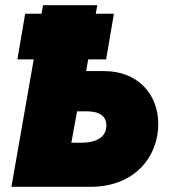

<svg xmlns="http://www.w3.org/2000/svg" viewBox="-20 -720 652 740"><path d="M24 0H329C500 0 590 -117 590 -242C590 -359 509 -446 382 -446H312L320 -491H389L419 -667H349L355 -700H146L140 -667H77L47 -491H110ZM255 -170 277 -291H314C363 -291 390 -272 390 -237C390 -194 356 -170 293 -170Z"/></svg>

Font: Fixel Text 20240404 Black
Style: Italic
Weight: 900
Width: 4
Italic angle: -10°
Designer: AlfaBravo + MacPaw
Foundry: Kyrylo Tkachov, Marchela Mozhyna, Serhii Makarenko, Maria Weinstein, Zakhar Kryvoshyya
Version: Version 1.211;Glyphs 3.2 (3225)